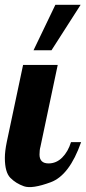

<svg xmlns="http://www.w3.org/2000/svg" viewBox="-28 -770 357 798"><path d="M111.3 -561 202.1 -750H307.1L186 -561ZM136.2 -127Q136.7 -90.8 173.8 -90.8Q206.1 -90.8 230.5 -115.2Q254.9 -139.6 267.1 -179.2H309.1Q260.7 -41.5 183.1 -12.7Q105.5 16.1 71.5 4.2Q37.6 -7.8 14.9 -31Q-7.8 -54.2 -7.8 -113.8Q-7.8 -141.1 0 -179.2L67.9 -500H211.9L140.1 -160.2Q136.2 -147 136.2 -127Z"/></svg>

Font: Lobster-Regular
Style: Regular
Weight: 400
Designer: Pablo Impallari
Foundry: Pablo Impallari
Version: Version 1.007; ttfautohint (v1.1) -l 8 -r 50 -G 50 -x 14 -D 